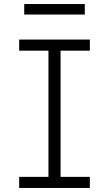

<svg xmlns="http://www.w3.org/2000/svg" viewBox="-20 -931 540 951"><path d="M75 0V-55H220V-680H75V-735H425V-680H280V-55H425V0ZM100 -859V-911H400V-859Z"/></svg>

Font: Iosevka Fixed Light
Style: Regular
Weight: 300
Monospace: yes
Designer: Belleve Invis
Foundry: Belleve Invis
Version: Version 32.3.0